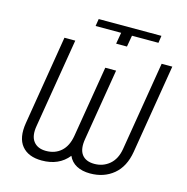

<svg xmlns="http://www.w3.org/2000/svg" viewBox="-126 -1007 1107 1137"><g transform="rotate(15 427.5 -438.5)"><path d="M451.7 -618.3H518.1L445.7 -180.4Q434.7 -116.5 458.8 -84Q483 -51.5 535.9 -51.5Q589.5 -51.5 628.4 -84.5Q667.3 -117.5 677.9 -180.4L768.1 -727.3H833.5L743.3 -180.4Q727.6 -87 669.2 -38.5Q610.8 9.9 525.9 9.9Q477.3 9.9 443 -8.3Q408.7 -26.6 392.8 -62.5Q335.2 9.9 229.8 9.9Q147 9.9 107.1 -38.7Q67.1 -87.4 82.4 -180.4L172.2 -727.3H238.6L148.1 -180.4Q137.1 -116.8 162.5 -84.2Q187.9 -51.5 239.3 -51.5Q294.7 -51.5 331.5 -84.2Q368.3 -116.8 379.3 -180.4ZM489 -842.3H332.4L339.5 -886.7H724.1L717.7 -842.3H555.4L543.3 -772.7H476.9Z"/></g></svg>

Font: Karasuma Gothic
Style: Light Italic
Weight: 300
Italic angle: 9.39998°
Designer: Rasmus Andersson / Ryoko Nishizuka
Foundry: rsms
Version: Version 1.00